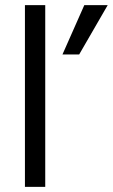

<svg xmlns="http://www.w3.org/2000/svg" viewBox="-20 -727 439 747"><path d="M288 -515H223L308 -707H399ZM156 0H77V-707H156Z"/></svg>

Font: Hind Kochi
Style: Regular
Weight: 400
Designer: Dhruvi Tolia
Foundry: Indian Type Foundry
Version: Version 0.702;PS 1.0;hotconv 1.0.81;makeotf.lib2.5.63406